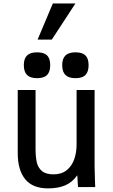

<svg xmlns="http://www.w3.org/2000/svg" viewBox="-20 -1060 640 1088"><path d="M80.5 -192.5V-550H181.5V-218Q181.5 -171 188.5 -140.2Q195.5 -109.5 217.8 -90.8Q240 -72 283.5 -72Q328.5 -72 357.8 -95.5Q387 -119 400.5 -157.2Q414 -195.5 414 -241V-550H516V-119Q516 -87 518 -41L519.5 0H422L418 -67Q389.5 -26.5 349 -9.5Q308.5 7.5 252 7.5Q165.5 7.5 123 -44.2Q80.5 -96 80.5 -192.5ZM115 -690.5Q115 -728 133.5 -745.8Q152 -763.5 190 -763.5Q229 -763.5 246.8 -746Q264.5 -728.5 264.5 -690.5Q264.5 -653 246.8 -635Q229 -617 190 -617Q152 -617 133.5 -635Q115 -653 115 -690.5ZM332.5 -690.5Q332.5 -728 351 -745.8Q369.5 -763.5 407.5 -763.5Q446.5 -763.5 464.2 -746Q482 -728.5 482 -690.5Q482 -653 464.2 -635Q446.5 -617 407.5 -617Q369.5 -617 351 -635Q332.5 -653 332.5 -690.5ZM193 -835.5 279.5 -1040.5H407.5L273.5 -835.5Z"/></svg>

Font: JuliaMono Medium
Style: Regular
Weight: 500
Monospace: yes
Designer: cormullion
Foundry: corm
Version: Version 0.054; ttfautohint (v1.8.4)